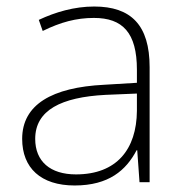

<svg xmlns="http://www.w3.org/2000/svg" viewBox="-20 -559 561 589"><path d="M269 -539C208 -539 150 -522 99 -498L111 -464C166 -491 214 -504 268 -504C356 -504 400 -459 400 -345V-305L300 -299C139 -291 48 -238 48 -133C48 -44 105 10 209 10C314 10 367 -37 399 -98H401L408 0H439V-353C439 -482 382 -539 269 -539ZM304 -268 400 -272V-219C399 -101 338 -24 213 -24C134 -24 88 -64 88 -133C88 -221 168 -261 304 -268Z"/></svg>

Font: Noto Sans Myanmar ExtraLight
Style: Regular
Weight: 200
Designer: Monotype Design Team
Foundry: Monotype Imaging Inc.
Version: Version 2.107